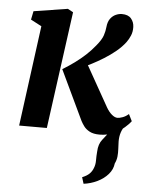

<svg xmlns="http://www.w3.org/2000/svg" viewBox="-56 -614 687 906"><g transform="rotate(5 287.5 -161.0)"><path d="M374.2 247.2 364.7 216.9Q386.9 208 398.8 196.3Q410.8 184.6 416.8 167.8Q423.2 152 423.1 132Q423 111.9 424.9 89.8Q426.3 54.5 443.8 32.8Q461.3 11.2 474.8 -6.8L550.4 -49.2Q534.9 -30.2 528.1 -9.9Q521.3 10.4 521.6 34.4Q522 51.4 523.1 69.7Q524.2 87.9 522.4 105.4Q520.5 123 512.6 138.7Q509.4 167.4 489.3 190.4Q469.1 213.5 438.6 228.2Q408.2 242.8 374.2 247.2ZM47.4 0 111 -476 59.7 -503 67.9 -543.4 228.5 -568.7 254.3 -554.8 178.6 0ZM429 9.5Q399.7 9.5 381.8 -0.1Q363.9 -9.7 354.2 -23Q344.5 -36.3 338.7 -47.6L227 -282.8Q257 -301.2 283.7 -320.7Q310.3 -340.2 333.9 -362Q357.4 -383.7 377.2 -408.4Q401.4 -437.4 408.5 -458.8Q415.5 -480.2 417.2 -499.5Q419.5 -524 430.3 -538.7Q441.1 -553.3 456 -559.9Q470.8 -566.5 484.9 -566.5Q514.8 -566.5 528.8 -549.9Q542.8 -533.4 543.5 -510.2Q544.1 -487.5 536.4 -469.3Q528.8 -451 517.8 -436.3Q500.3 -413 474.5 -391.7Q448.6 -370.4 419.7 -352.4Q390.8 -334.5 363.6 -320.5Q336.3 -306.5 315.4 -297L329.4 -341.2L453 -121.7Q465.1 -100.7 479.5 -88.7Q493.8 -76.7 506.3 -76.7Q515.7 -76.7 530.2 -81.8Q544.7 -86.8 559 -99.2L575.2 -66.7Q566.7 -54.4 546.1 -36.4Q525.6 -18.3 495.7 -4.4Q465.7 9.5 429 9.5Z"/></g></svg>

Font: Merriweather 7pt Light
Style: Italic
Weight: 300
Italic angle: -7.8°
Designer: Eben Sorkin
Foundry: Eben Sorkin
Version: Version 2.200;gftools[0.9.31]